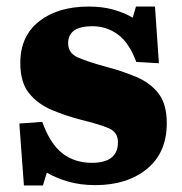

<svg xmlns="http://www.w3.org/2000/svg" viewBox="-20 -551 556 586"><path d="M53 15 39 -174 109 -179Q133 -112 170.5 -83Q208 -54 260 -54Q340 -54 340 -117Q340 -148 311 -160Q282 -172 229 -185Q182 -197 139 -215Q96 -233 69 -266Q42 -299 42 -359Q42 -441 99.5 -486Q157 -531 251 -531Q293 -531 326.5 -521.5Q360 -512 385 -497L395 -531H453L465 -358L396 -362Q374 -421 339.5 -446Q305 -471 262 -471Q188 -471 188 -419Q188 -389 217 -376Q246 -363 301 -348Q354 -334 396.5 -316Q439 -298 464 -265.5Q489 -233 489 -175Q489 -85 428.5 -35.5Q368 14 271 14Q225 14 187.5 3Q150 -8 123 -24L111 15Z"/></svg>

Font: Literata 36pt ExtraBold
Style: Regular
Weight: 800
Designer: Latin by Veronika Burian and Jose Scaglione. Greek by Irene Vlachou. Cyrillic by Vera Evstafieva.
Foundry: TypeTogether
Version: Version 3.002